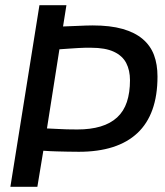

<svg xmlns="http://www.w3.org/2000/svg" viewBox="-20 -720 636 740"><path d="M20 0 132 -700H236L223 -618Q253 -619 274 -620Q295 -621 310.5 -621.5Q326 -622 337 -622Q405 -622 452.5 -608.5Q500 -595 530 -569.5Q560 -544 573.5 -508Q587 -472 587 -425Q587 -352 567.5 -297.5Q548 -243 509.5 -207Q471 -171 414.5 -153Q358 -135 284 -135Q260 -135 240 -135.5Q220 -136 198 -136.5Q176 -137 147 -139L124 0ZM278 -221Q329 -221 367.5 -232.5Q406 -244 431.5 -267.5Q457 -291 469 -327Q481 -363 481 -411Q481 -449 466.5 -477Q452 -505 419 -520.5Q386 -536 331 -536Q319 -536 308 -536Q297 -536 283.5 -535Q270 -534 252 -533Q234 -532 209 -530L161 -225Q185 -224 202.5 -223Q220 -222 237.5 -221.5Q255 -221 278 -221Z"/></svg>

Font: Georama ExtraCondensed Thin Medium
Style: Italic
Weight: 500
Italic angle: -9°
Version: Version 1.001